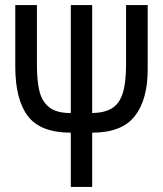

<svg xmlns="http://www.w3.org/2000/svg" viewBox="-20 -734 640 754"><path d="M258 -213Q139 -213 89.5 -278Q40 -343 40 -473V-714H125V-479Q125 -416 135 -375.5Q145 -335 173.5 -312.5Q202 -290 258 -290V-714H342V-290Q391 -291 420 -309Q449 -327 462 -368Q475 -409 475 -479V-714H560V-462Q560 -342 509 -277.5Q458 -213 342 -213V0H258Z"/></svg>

Font: Noto Sans Mono UI
Style: Regular
Weight: 400
Monospace: yes
Designer: Monotype Design team
Foundry: Monotype Imaging Inc.
Version: Version 1.000